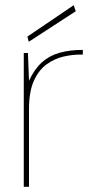

<svg xmlns="http://www.w3.org/2000/svg" viewBox="-20 -715 363 735"><path d="M71 0V-512H87L91 -406Q112 -451 140.5 -476.5Q169 -502 208 -513Q247 -524 297 -524V-506H284Q257 -506 223.5 -498.5Q190 -491 159.5 -469.5Q129 -448 110 -406.5Q91 -365 91 -297V0ZM90 -555 85 -575 262 -695 270 -672Z"/></svg>

Font: DM Sans 12pt Thin
Style: Regular
Weight: 250
Version: Version 4.004;gftools[0.9.30]